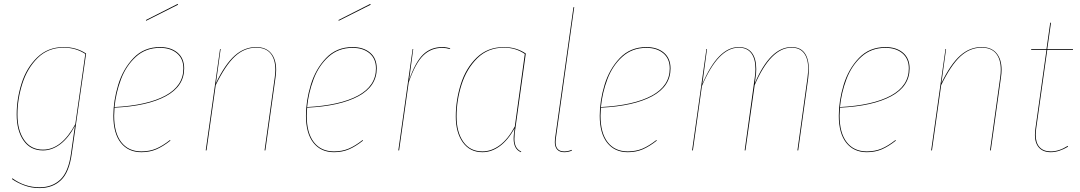

<svg xmlns="http://www.w3.org/2000/svg" viewBox="-20 -767 5506 979"><path d="M419 -494 346 16Q333 112 290.5 152Q248 192 182 192Q140 192 104 178.5Q68 165 41 146L43 142Q106 188 182 188Q246 188 287.5 149Q329 110 342 16L362 -125Q329 -63 287 -31.5Q245 0 199 0Q135 0 100 -50.5Q65 -101 65 -183Q65 -263 90 -342Q115 -421 169.5 -474Q224 -527 305 -527Q369 -527 419 -494ZM69 -183Q69 -103 103 -53.5Q137 -4 199 -4Q294 -4 364 -134L415 -492Q366 -524 305 -524Q225 -524 172 -471.5Q119 -419 94 -340.5Q69 -262 69 -183Z M564 -218Q562 -188 562 -177Q562 -89 598.5 -42Q635 5 701 5Q742 5 775.5 -9Q809 -23 847 -53L849 -50Q811 -20 777 -5.5Q743 9 701 9Q634 9 596 -39Q558 -87 558 -177Q558 -253 582.5 -334Q607 -415 660.5 -471Q714 -527 796 -527Q851 -527 885 -498.5Q919 -470 919 -418Q919 -327 825.5 -276.5Q732 -226 564 -218ZM564 -221Q732 -230 823.5 -279.5Q915 -329 915 -418Q915 -468 882 -495.5Q849 -523 796 -523Q723 -523 673 -477.5Q623 -432 597 -363Q571 -294 564 -221ZM888 -743 725 -661 724 -665 886 -747Z M1388 -411Q1388 -393 1385 -373L1333 0H1329L1381 -373Q1384 -394 1384 -411Q1384 -465 1359.5 -494.5Q1335 -524 1286 -524Q1226 -524 1177.5 -479Q1129 -434 1080 -333L1033 0H1029L1102 -517H1105L1081 -343Q1128 -440 1177 -483.5Q1226 -527 1286 -527Q1336 -527 1362 -496Q1388 -465 1388 -411Z M1546 -218Q1544 -188 1544 -177Q1544 -89 1580.5 -42Q1617 5 1683 5Q1724 5 1757.5 -9Q1791 -23 1829 -53L1831 -50Q1793 -20 1759 -5.5Q1725 9 1683 9Q1616 9 1578 -39Q1540 -87 1540 -177Q1540 -253 1564.5 -334Q1589 -415 1642.5 -471Q1696 -527 1778 -527Q1833 -527 1867 -498.5Q1901 -470 1901 -418Q1901 -327 1807.5 -276.5Q1714 -226 1546 -218ZM1546 -221Q1714 -230 1805.5 -279.5Q1897 -329 1897 -418Q1897 -468 1864 -495.5Q1831 -523 1778 -523Q1705 -523 1655 -477.5Q1605 -432 1579 -363Q1553 -294 1546 -221ZM1870 -743 1707 -661 1706 -665 1868 -747Z M2276 -520 2274 -517Q2254 -523 2235 -523Q2178 -523 2138 -484Q2098 -445 2064 -347L2015 0H2011L2084 -517H2087L2066 -359Q2098 -451 2137.5 -489Q2177 -527 2235 -527Q2257 -527 2276 -520Z M2661 -494 2609 -120Q2603 -86 2603 -59Q2603 -35 2611 -19Q2619 -3 2638 6L2636 9Q2616 0 2607.5 -17.5Q2599 -35 2599 -60Q2599 -72 2601 -89Q2603 -106 2604 -113Q2570 -52 2528 -21.5Q2486 9 2440 9Q2376 9 2340 -41Q2304 -91 2304 -173Q2304 -256 2329.5 -337.5Q2355 -419 2410.5 -473Q2466 -527 2550 -527Q2612 -527 2661 -494ZM2308 -173Q2308 -93 2342.5 -44Q2377 5 2440 5Q2486 5 2528.5 -26.5Q2571 -58 2605 -122L2656 -492Q2609 -524 2550 -524Q2468 -524 2413.5 -470Q2359 -416 2333.5 -335.5Q2308 -255 2308 -173Z M2814 -59Q2813 -53 2813 -42Q2813 5 2857 5Q2877 5 2895 -3L2896 1Q2877 9 2857 9Q2833 9 2821 -4.5Q2809 -18 2809 -42Q2809 -53 2810 -60L2904 -730L2908 -731Z M3044 -218Q3042 -188 3042 -177Q3042 -89 3078.5 -42Q3115 5 3181 5Q3222 5 3255.5 -9Q3289 -23 3327 -53L3329 -50Q3291 -20 3257 -5.5Q3223 9 3181 9Q3114 9 3076 -39Q3038 -87 3038 -177Q3038 -253 3062.5 -334Q3087 -415 3140.5 -471Q3194 -527 3276 -527Q3331 -527 3365 -498.5Q3399 -470 3399 -418Q3399 -327 3305.5 -276.5Q3212 -226 3044 -218ZM3044 -221Q3212 -230 3303.5 -279.5Q3395 -329 3395 -418Q3395 -468 3362 -495.5Q3329 -523 3276 -523Q3203 -523 3153 -477.5Q3103 -432 3077 -363Q3051 -294 3044 -221Z M4104 -414Q4104 -394 4101 -368L4050 0H4046L4097 -368Q4101 -402 4101 -415Q4101 -468 4079.5 -496Q4058 -524 4016 -524Q3910 -524 3828 -333L3781 0H3777L3828 -368Q3832 -391 3832 -415Q3832 -468 3810.5 -496Q3789 -524 3747 -524Q3642 -524 3559 -328L3513 0H3509L3582 -517H3585L3561 -338Q3641 -527 3747 -527Q3791 -527 3813.5 -498Q3836 -469 3836 -415Q3836 -391 3832 -368L3829 -343Q3908 -527 4016 -527Q4060 -527 4082 -498Q4104 -469 4104 -414Z M4263 -218Q4261 -188 4261 -177Q4261 -89 4297.5 -42Q4334 5 4400 5Q4441 5 4474.5 -9Q4508 -23 4546 -53L4548 -50Q4510 -20 4476 -5.5Q4442 9 4400 9Q4333 9 4295 -39Q4257 -87 4257 -177Q4257 -253 4281.5 -334Q4306 -415 4359.5 -471Q4413 -527 4495 -527Q4550 -527 4584 -498.5Q4618 -470 4618 -418Q4618 -327 4524.5 -276.5Q4431 -226 4263 -218ZM4263 -221Q4431 -230 4522.5 -279.5Q4614 -329 4614 -418Q4614 -468 4581 -495.5Q4548 -523 4495 -523Q4422 -523 4372 -477.5Q4322 -432 4296 -363Q4270 -294 4263 -221Z M5087 -411Q5087 -393 5084 -373L5032 0H5028L5080 -373Q5083 -394 5083 -411Q5083 -465 5058.5 -494.5Q5034 -524 4985 -524Q4925 -524 4876.5 -479Q4828 -434 4779 -333L4732 0H4728L4801 -517H4804L4780 -343Q4827 -440 4876 -483.5Q4925 -527 4985 -527Q5035 -527 5061 -496Q5087 -465 5087 -411Z M5263 -108Q5261 -88 5261 -80Q5261 -38 5281 -16.5Q5301 5 5338 5Q5380 5 5424 -23L5426 -19Q5379 9 5338 9Q5299 9 5278 -14Q5257 -37 5257 -79Q5257 -88 5259 -108L5316 -513H5238V-517H5316L5335 -651H5339L5320 -517H5451V-513H5320Z"/></svg>

Font: Fira Sans Condensed Four
Style: Italic
Weight: 100
Width: 3
Italic angle: -8°
Designer: bBox Type GmbH & Carrois Corporate GbR & Edenspiekermann AG
Foundry: bBox Type GmbH & Carrois Corporate GbR & Edenspiekermann AG
Version: Version 4.301